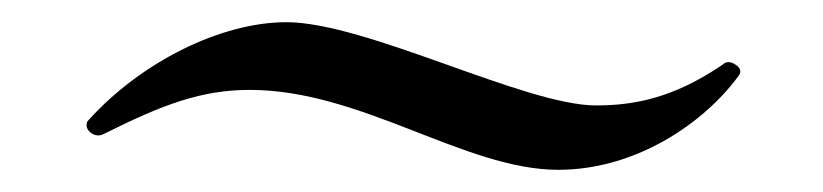

<svg xmlns="http://www.w3.org/2000/svg" viewBox="-20 -448 742 173"><path d="M483 -295C553 -295 614 -337 645 -379C647 -382 647 -382 647 -384C647 -388 640 -392 637 -392C634 -392 634 -392 630 -389C587 -360 552 -353 517 -353C453 -353 310 -428 238 -428C179 -428 107 -392 60 -340C58 -338 58 -337 58 -335C58 -330 64 -326 68 -326C70 -326 71 -326 75 -328C127 -354 162 -367 205 -367C306 -367 399 -295 483 -295Z"/></svg>

Font: Shippori Mincho OTF
Style: Regular
Weight: 400
Designer: FONTDASU
Foundry: FONTDASU / Google Inc. / but / Adobe
Version: Version 3.300;hotconv 1.0.109;makeotfexe 2.5.65596